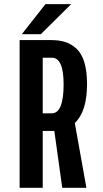

<svg xmlns="http://www.w3.org/2000/svg" viewBox="-20 -890 490 910"><path d="M83.5 -728 195.5 -870.5H317.5L173.5 -728ZM275 0 237.5 -269.5H182.5V0H73V-700H222.5Q260.5 -700 289.5 -690.8Q318.5 -681.5 342.8 -659Q367 -636.5 379.8 -594.5Q392.5 -552.5 392.5 -491.5Q392.5 -361.5 334.5 -307L389.5 0ZM182.5 -616.5V-353H225.5Q281.5 -353 281.5 -490.5Q281.5 -616.5 225.5 -616.5Z"/></svg>

Font: League Mono Condensed Medium
Style: Regular
Weight: 500
Width: 1
Designer: Tyler Finck
Foundry: The League of Moveable Type / Tyler Finck
Version: Version 2.210